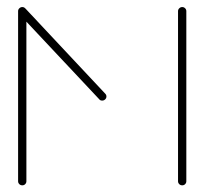

<svg xmlns="http://www.w3.org/2000/svg" viewBox="-20 -539 594 558"><path d="M44.8 -518.5Q49.6 -518.5 53.1 -515Q56.7 -511.5 56.7 -506.7V-12.2Q56.7 -7.4 53.3 -3.9Q50 -0.4 44.8 -0.4Q39.6 -0.4 36.1 -3.9Q32.6 -7.4 32.6 -12.2V-506.7Q32.6 -511.5 36.3 -515Q40 -518.5 44.8 -518.5ZM289.3 -258.5Q289.3 -253.7 285.7 -250.2Q282.2 -246.7 277 -246.7Q271.1 -246.7 268.5 -250.4L37 -497Q33.3 -500.7 33.3 -505.6Q33.3 -510.4 36.9 -514.1Q40.4 -517.8 45.2 -517.8Q50.4 -517.8 54.4 -513.7L285.9 -266.7Q289.3 -263.3 289.3 -258.5ZM509.6 -518.5Q514.4 -518.5 518 -515Q521.5 -511.5 521.5 -506.7V-12.2Q521.5 -7.4 518.1 -3.9Q514.8 -0.4 509.6 -0.4Q504.4 -0.4 500.9 -3.9Q497.4 -7.4 497.4 -12.2V-506.7Q497.4 -511.5 501.1 -515Q504.8 -518.5 509.6 -518.5Z"/></svg>

Font: 26F Galaxy Hebrew Thin
Style: Regular
Weight: 100
Designer: C₂₉H₂₅N₃O₅
Version: Version 1.000